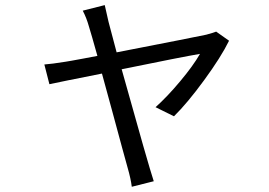

<svg xmlns="http://www.w3.org/2000/svg" viewBox="-20 -632 1040 742"><path d="M450.2 -364.3Q553.7 6.8 574.2 68.4L489.3 89.8Q485.4 58.6 473.6 17.6Q467.8 -2 452.1 -60.5Q436.5 -119.1 413.1 -204.6Q389.6 -290 374 -347.7Q220.7 -317.4 170.9 -306.6L151.4 -382.8Q179.7 -384.8 234.4 -393.6Q240.2 -394.5 257.3 -397.5Q274.4 -400.4 302.7 -405.8Q331.1 -411.1 356.4 -416Q333 -500 323.2 -531.2Q314.5 -562.5 299.8 -590.8L384.8 -612.3Q385.7 -608.4 399.4 -547.9L430.7 -429.7Q737.3 -489.3 777.3 -498Q806.6 -505.9 815.4 -509.8L865.2 -474.6Q834 -411.1 769 -322.3Q704.1 -233.4 652.3 -182.6L581.1 -217.8Q626 -257.8 676.3 -317.9Q726.6 -377.9 752.9 -423.8Q683.6 -412.1 450.2 -364.3Z"/></svg>

Font: GenYoGothic TW TTF Regular
Style: Regular
Weight: 400
Version: Version 1.300